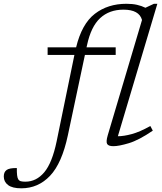

<svg xmlns="http://www.w3.org/2000/svg" viewBox="-178 -762 858 1014"><path d="M180.5 -48Q149 100.5 86.2 166.5Q23.5 232.5 -65.5 232.5Q-113 232.5 -135.5 215.2Q-158 198 -158 170Q-158 146.5 -143.2 135.8Q-128.5 125 -89 125.5Q-90 172 -81.5 185Q-76.5 193 -67.5 195.2Q-58.5 197.5 -44 197.5Q14 197.5 55.8 147.8Q97.5 98 121 -15L215 -472H73.5V-512H224Q254 -636 322.8 -689Q391.5 -742 489.5 -742Q521.5 -742 545.8 -736.5Q570 -731 590 -721L635 -742H653L444.5 -42.5Q475.5 -42.5 517.5 -53.8Q559.5 -65 616 -96.5L629 -72Q555 -21.5 502.5 -5.8Q450 10 421 10Q394.5 10 387.8 -1.8Q381 -13.5 391 -47.5L572 -656.5Q557 -711 474 -711Q399 -711 350.8 -666.2Q302.5 -621.5 281.5 -523L279 -512H433V-472H270.5Z"/></svg>

Font: Newsreader Caption Light
Style: Italic
Weight: 300
Italic angle: -17°
Designer: Hugues Gentile
Foundry: Production Type
Version: Version 1.001